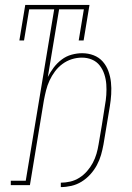

<svg xmlns="http://www.w3.org/2000/svg" viewBox="-20 -755 540 783"><path d="M228 8V-10Q247 -10 266.5 -14.5Q286 -19 303.5 -30Q321 -41 335 -57Q349 -73 358.5 -91Q368 -109 373.5 -128Q379 -147 382 -166Q389 -206 395.5 -245.5Q402 -285 408 -325Q412 -346 413.5 -368Q415 -390 413.5 -411Q412 -432 405.5 -452Q399 -472 386.5 -488Q374 -504 355 -512Q336 -520 314 -520Q314 -520 314 -520Q314 -520 314 -520Q293 -520 272.5 -513.5Q252 -507 234.5 -494Q217 -481 204 -463.5Q191 -446 182 -426.5Q173 -407 168 -387Q163 -367 159 -346L102 0H24V-18H85L201 -717H99L78 -590H59L83 -735H345L321 -590H301L322 -717H221L175 -441Q185 -461 199 -479.5Q213 -498 231.5 -512Q250 -526 272 -532Q294 -538 315 -538Q340 -538 362 -529.5Q384 -521 399 -504Q414 -487 422 -465Q430 -443 432.5 -419.5Q435 -396 433.5 -371Q432 -346 428 -322L402 -166Q398 -144 392 -123Q386 -102 375 -81.5Q364 -61 348 -43.5Q332 -26 312.5 -14Q293 -2 271 3Q249 8 228 8Z"/></svg>

Font: Iosevka Slab Thin
Style: Italic
Weight: 100
Italic angle: -9°
Monospace: yes
Designer: Belleve Invis
Foundry: Belleve Invis
Version: Version 11.1.1; ttfautohint (v1.8.3)